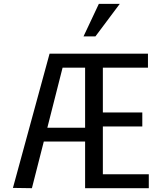

<svg xmlns="http://www.w3.org/2000/svg" viewBox="-20 -988 863 1008"><path d="M761.2 -73.2V0H426.8V-245.1H210L147.5 0L47.9 -1.5L240.2 -706.1H756.8V-632.8H520V-397.5H727.1V-324.2H520V-73.2ZM426.8 -632.8H308.6L228.5 -317.4H426.8ZM499 -967.8H608.9L481 -796.9H418.5Z"/></svg>

Font: Monda
Style: Regular
Weight: 400
Designer: Vernon Adams
Foundry: Vernon Adams
Version: Version 2.100; ttfautohint (v1.8.3)